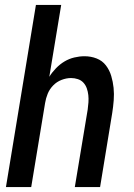

<svg xmlns="http://www.w3.org/2000/svg" viewBox="-20 -755 540 775"><path d="M4 0 125 -735H227L179 -445Q190 -463 206 -479.5Q222 -496 240.5 -507Q259 -518 280 -523Q301 -528 321 -528Q347 -528 370 -519Q393 -510 407.5 -491Q422 -472 429 -448.5Q436 -425 438.5 -400.5Q441 -376 439 -350Q437 -324 433 -299L384 0H282L334 -313Q336 -327 337 -342Q338 -357 336.5 -371Q335 -385 330.5 -398Q326 -411 317 -421Q308 -431 294.5 -435.5Q281 -440 267 -440Q248 -440 228.5 -432.5Q209 -425 194.5 -410Q180 -395 172.5 -376.5Q165 -358 162 -339L106 0Z"/></svg>

Font: Iosevka SS18 Semibold
Style: Italic
Weight: 600
Italic angle: -9°
Monospace: yes
Designer: Belleve Invis
Foundry: Belleve Invis
Version: Version 25.1.1; ttfautohint (v1.8.4)